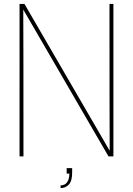

<svg xmlns="http://www.w3.org/2000/svg" viewBox="-20 -800 680 982"><path d="M290 162V148Q333 148 335 88H321V60H349V83Q349 126 332 144Q315 162 290 162ZM560 0H535L99 -751Q100 -600 100 0H80V-780H105L541 -29Q540 -180 540 -780H560Z"/></svg>

Font: Tanohe Sans Thin
Style: Regular
Weight: 100
Designer: Village Type and Design LLC & Cristiano Sobral
Foundry: Cooper Hewitt Smithsonian Design Museum
Version: Version 1.00;September 29, 2021;FontCreator 13.0.0.2655 64-b